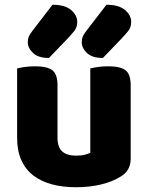

<svg xmlns="http://www.w3.org/2000/svg" viewBox="-20 -772 622 808"><path d="M52 -484Q63 -487 83.5 -490Q104 -493 128 -493Q178 -493 200 -476.5Q222 -460 222 -413V-193Q222 -152 242 -134.5Q262 -117 300 -117Q323 -117 337.5 -121Q352 -125 360 -129V-484Q371 -487 391.5 -490Q412 -493 436 -493Q486 -493 508 -476.5Q530 -460 530 -413V-104Q530 -54 488 -29Q453 -7 404.5 4.5Q356 16 299 16Q245 16 199.5 4Q154 -8 121 -33Q88 -58 70 -97.5Q52 -137 52 -193ZM201 -752Q253 -752 279 -730Q305 -708 305 -680Q305 -658 294 -643.5Q283 -629 261 -606L186 -528Q141 -528 119 -549Q97 -570 97 -594Q97 -606 100.5 -616Q104 -626 117 -643ZM428 -752Q480 -752 506 -730Q532 -708 532 -680Q532 -658 521 -643.5Q510 -629 488 -606L413 -528Q368 -528 346 -549Q324 -570 324 -594Q324 -606 327.5 -616Q331 -626 344 -643Z"/></svg>

Font: Baloo Da 2 ExtraBold
Style: Regular
Weight: 800
Designer: Noopur Datye, Sulekha Rajkumar and Ek Type
Foundry: Ek Type
Version: Version 1.640;hotconv 1.0.111;makeotfexe 2.5.65597; ttfautoh